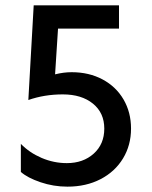

<svg xmlns="http://www.w3.org/2000/svg" viewBox="-20 -688 567 718"><path d="M470 -207Q470 -145 440 -95.5Q410 -46 356 -18Q302 10 232 10Q180 10 131.5 -6.5Q83 -23 58 -45V-150Q90 -117 135.5 -97.5Q181 -78 230 -78Q291 -78 330.5 -113.5Q370 -149 370 -207Q370 -266 327.5 -300.5Q285 -335 215 -335Q146 -335 86 -314L106 -668H425V-581H197L186 -410Q218 -418 248 -418Q313 -418 363.5 -391Q414 -364 442 -316Q470 -268 470 -207Z"/></svg>

Font: Madhuban
Style: Regular
Weight: 400
Designer: jaikishan Patel
Foundry: MagicType
Version: Version 1.000